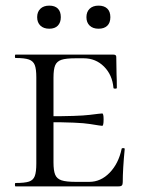

<svg xmlns="http://www.w3.org/2000/svg" viewBox="-20 -662 504 682"><path d="M35 -12Q68 -12 83 -17Q98 -22 103.5 -36.5Q109 -51 109 -81V-387Q109 -417 103.5 -431Q98 -445 83 -450.5Q68 -456 35 -456Q33 -456 33 -462Q33 -468 35 -468H383Q393 -468 393 -460L394 -398Q395 -379 395 -350Q395 -347 389 -347Q383 -347 383 -350Q379 -396 349.5 -425.5Q320 -455 277 -455H249Q214 -455 198 -449.5Q182 -444 176 -430Q170 -416 170 -386V-85Q170 -56 176 -41.5Q182 -27 198.5 -21.5Q215 -16 249 -16H297Q338 -16 369.5 -48.5Q401 -81 412 -133Q412 -136 417.5 -136Q423 -136 423 -133Q416 -61 416 -15Q416 -7 413 -3.5Q410 0 401 0H35Q33 0 33 -6Q33 -12 35 -12ZM145 -228V-249Q259 -249 298.5 -254Q338 -259 343 -259Q348 -259 348 -238Q348 -215 343 -215Q339 -215 299.5 -221.5Q260 -228 145 -228ZM112 -601Q112 -620 123.5 -631Q135 -642 155 -642Q175 -642 185.5 -631.5Q196 -621 196 -601Q196 -582 185.5 -571Q175 -560 155 -560Q135 -560 123.5 -571Q112 -582 112 -601ZM287 -601Q287 -620 298.5 -631Q310 -642 330 -642Q350 -642 361 -631.5Q372 -621 372 -601Q372 -581 361 -570.5Q350 -560 330 -560Q310 -560 298.5 -571Q287 -582 287 -601Z"/></svg>

Font: Cormorant Unicase
Style: Regular
Weight: 400
Designer: Christian Thalmann (Catharsis Fonts)
Foundry: Catharsis Fonts
Version: Version 4.000